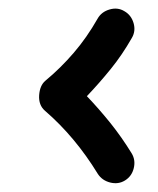

<svg xmlns="http://www.w3.org/2000/svg" viewBox="-20 -526 360 438"><path d="M265.1 -114.3Q250 -105 231.4 -109.6Q212.9 -114.3 203.1 -129.4Q151.4 -213.9 82.5 -273.4Q67.9 -286.1 69.3 -308.6Q70.8 -331.1 83.5 -341.8Q118.2 -370.6 148.2 -405.5Q178.2 -440.4 202.6 -483.4Q211.4 -499 230 -504.4Q248.5 -509.8 263.7 -500.5Q279.3 -491.7 284.7 -473.4Q290 -455.1 280.8 -439.5Q258.8 -400.9 232.9 -368.9Q207 -336.9 178.2 -306.6Q206.5 -276.9 232.2 -244.9Q257.8 -212.9 280.3 -176.3Q289.6 -161.1 285.2 -142.6Q280.8 -124 265.1 -114.3Z"/></svg>

Font: Mikhak Bold
Style: Regular
Weight: 700
Designer: Amin Abedi
Version: Version 3.3